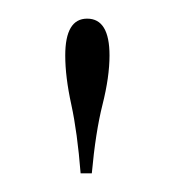

<svg xmlns="http://www.w3.org/2000/svg" viewBox="-20 -782 188 206"><path d="M66.5 -596Q63 -640 56.5 -669.8Q50 -699.5 50 -722.5Q50 -762 73.5 -762Q97.5 -762 97.5 -722.5Q97.5 -699.5 90 -669.8Q82.5 -640 78.5 -596Z"/></svg>

Font: Imbue 100pt Light
Style: Regular
Weight: 300
Designer: Tyler Finck
Foundry: Etcetera Type Company
Version: Version 1.102; ttfautohint (v1.8.3)